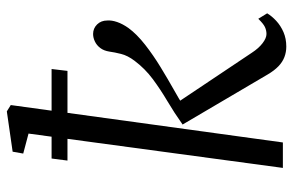

<svg xmlns="http://www.w3.org/2000/svg" viewBox="-168 -680 858 562"><g transform="rotate(-90 261.0 -399.0)"><path d="M50.5 0 151 -744.5 92.5 -760 98 -791 216 -808 234.5 -796.5 125 0ZM405.5 10Q389.5 10 375 4.5Q360.5 -1 348 -13Q335.5 -25 324 -44.5L177.5 -293.5Q212 -318 246.2 -338.2Q280.5 -358.5 310.8 -381Q341 -403.5 364 -434Q379.5 -454.5 384.2 -473.8Q389 -493 391 -508Q393.5 -524 401.5 -534.5Q409.5 -545 420.5 -550.2Q431.5 -555.5 442.5 -555.5Q459 -555.5 470.5 -543.8Q482 -532 482 -514Q483 -501 477.5 -485Q472 -469 460 -452Q442 -427.5 411 -403.2Q380 -379 345.5 -358Q311 -337 281.2 -320.2Q251.5 -303.5 235 -293L236 -317.5L387.5 -91Q400.5 -71 415.5 -59.5Q430.5 -48 442.5 -48Q453 -48 462.8 -52.5Q472.5 -57 487 -72L503 -46Q495 -32.5 481 -19.5Q467 -6.5 448 1.8Q429 10 405.5 10ZM78 -677H340L334.5 -630.5H72Z"/></g></svg>

Font: Merriweather 36pt Light
Style: Italic
Weight: 300
Italic angle: -7.8°
Version: Version 2.101